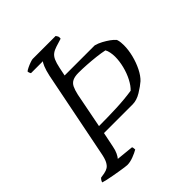

<svg xmlns="http://www.w3.org/2000/svg" viewBox="-202 -828 952 952"><g transform="rotate(-45 274.0 -352.0)"><path d="M142 0Q137 0 123 -2Q109 -4 90.5 -7Q72 -10 53 -13.5Q34 -17 18 -20.5Q2 -24 -7 -27Q-6 -34 -1 -40.5Q4 -47 6 -48L31 -52Q47 -55 58 -62Q69 -69 77.5 -85.5Q86 -102 92 -135L182 -586Q189 -618 197 -637Q205 -656 210 -660H126Q124 -663 122 -668Q120 -673 120 -678Q126 -683 138.5 -689Q151 -695 164 -699.5Q177 -704 182 -704H343Q345 -701 349 -694.5Q353 -688 351 -677L309 -664Q290 -658 278 -649Q266 -640 258.5 -623.5Q251 -607 245 -578L236 -534H447Q466 -529 484.5 -519Q503 -509 518.5 -498Q534 -487 544 -475Q548 -464 549 -452Q550 -440 550 -432Q550 -400 541 -364Q532 -328 516.5 -297Q501 -266 482 -248Q464 -232 433 -213Q402 -194 373 -194H172L156 -116Q152 -94 144.5 -78.5Q137 -63 130 -55L220 -46Q222 -45 223 -38Q224 -31 224 -27Q209 -18 185.5 -9Q162 0 142 0ZM179 -236Q240 -236 301.5 -238.5Q363 -241 414 -249Q432 -266 447 -295Q462 -324 470.5 -358Q479 -392 479 -423Q479 -438 476 -453.5Q473 -469 467 -479Q444 -484 413.5 -487.5Q383 -491 351.5 -493Q320 -495 294 -495Q268 -495 252.5 -487.5Q237 -480 229 -463.5Q221 -447 215 -420Z"/></g></svg>

Font: Texturina 12pt Thin
Style: Italic
Weight: 250
Italic angle: -11°
Designer: Guillermo Torres Carreño
Foundry: Omnibus-Type
Version: Version 1.002